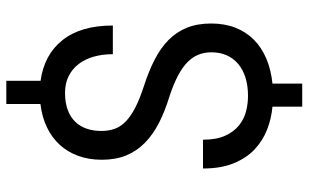

<svg xmlns="http://www.w3.org/2000/svg" viewBox="-203 -663 968 602"><g transform="rotate(-90 281.0 -362.0)"><path d="M418 -183.1Q418 -205.1 410.6 -223.6Q403.3 -242.2 387 -258.3Q370.6 -274.4 344.5 -288.1Q318.4 -301.8 280.3 -314.5Q233.9 -328.6 197 -347.4Q160.2 -366.2 134.3 -391.6Q108.4 -417 94.7 -450.2Q81.1 -483.4 81.1 -526.9Q81.1 -567.4 93.3 -600.8Q105.5 -634.3 128.2 -658.9Q150.9 -683.6 183.1 -699Q215.3 -714.4 255.9 -719.2V-826.2H328.6V-718.8Q410.6 -707.5 456.3 -649.9Q502 -592.3 502 -492.2H412.1Q412.1 -524.9 404.3 -552.2Q396.5 -579.6 381.1 -599.6Q365.7 -619.6 343 -630.9Q320.3 -642.1 291 -642.1Q260.3 -642.1 237.8 -633.8Q215.3 -625.5 200.7 -610.6Q186 -595.7 178.7 -574.7Q171.4 -553.7 171.4 -528.3Q171.4 -504.9 178.2 -486.1Q185.1 -467.3 201.2 -451.7Q217.3 -436 244.1 -422.1Q271 -408.2 311.5 -395Q358.4 -379.9 395 -361.1Q431.6 -342.3 456.8 -317.4Q481.9 -292.5 495.1 -259.8Q508.3 -227.1 508.3 -184.1Q508.3 -141.6 495.1 -107.9Q481.9 -74.2 457.3 -49.8Q432.6 -25.4 397.7 -10.7Q362.8 3.9 319.8 8.3V101.6H247.6V8.3Q210 4.9 175 -8.8Q140.1 -22.5 113 -48.3Q85.9 -74.2 69.8 -114Q53.7 -153.8 53.7 -209.5H144Q144 -168 156.2 -140.6Q168.5 -113.3 188.2 -97.2Q208 -81.1 232.2 -74.7Q256.3 -68.4 280.8 -68.4Q313.5 -68.4 338.9 -76.4Q364.3 -84.5 381.8 -99.4Q399.4 -114.3 408.7 -135.5Q418 -156.7 418 -183.1Z"/></g></svg>

Font: Dirooz
Style: Regular
Weight: 400
Foundry: DejaVu fonts team - Redesigned by Saber Rastikerdar
Version: Version 0.2.1